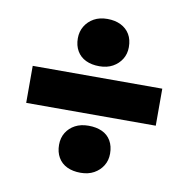

<svg xmlns="http://www.w3.org/2000/svg" viewBox="-72 -644 741 756"><g transform="rotate(10 298.5 -266.5)"><path d="M40 -193V-341H558V-193ZM196 -53Q196 -81 209 -102Q222 -123 244.5 -135Q267 -147 298 -147Q329 -147 352 -136.5Q375 -126 387.5 -104.5Q400 -83 400 -53Q400 -26 387 -5Q374 16 351.5 28.5Q329 41 298 41Q267 41 244 30Q221 19 208.5 -2.5Q196 -24 196 -53ZM196 -479Q196 -506 209 -527.5Q222 -549 244.5 -561.5Q267 -574 298 -574Q329 -574 352 -562.5Q375 -551 387.5 -530Q400 -509 400 -479Q400 -452 387 -431Q374 -410 351.5 -397.5Q329 -385 298 -385Q267 -385 244 -396Q221 -407 208.5 -428.5Q196 -450 196 -479Z"/></g></svg>

Font: Mach ExtraBold
Style: Regular
Weight: 800
Version: Version 1.002